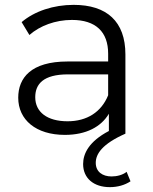

<svg xmlns="http://www.w3.org/2000/svg" viewBox="-20 -550 630 790"><path d="M501 157C485 170 461 176 439 176C402 176 374 157 374 120C374 83 401 42 496 0V-326C496 -462 419 -530 283 -530C200 -530 122 -504 69 -459L101 -406C144 -444 208 -468 276 -468C374 -468 425 -419 425 -329V-297H258C107 -297 55 -229 55 -148C55 -57 128 5 247 5C334 5 396 -28 428 -82V-11C346 32 322 82 322 125C322 183 365 220 432 220C463 220 493 212 517 196ZM258 -51C174 -51 125 -89 125 -150C125 -204 158 -244 260 -244H425V-158C397 -89 338 -51 258 -51Z"/></svg>

Font: Montserrat Lite
Style: Regular
Weight: 400
Designer: Julieta Ulanovsky
Foundry: Julieta Ulanovsky
Version: Version 7.200;PS 007.200;hotconv 1.0.88;makeotf.lib2.5.64775